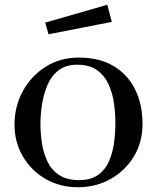

<svg xmlns="http://www.w3.org/2000/svg" viewBox="-20 -784 660 807"><path d="M465 -266Q465 -307 459 -350Q453 -393 436 -430Q419 -467 387.5 -489.5Q356 -512 304 -512Q256 -512 225.5 -488Q195 -464 179 -425.5Q163 -387 156.5 -344.5Q150 -302 150 -264Q150 -222 156.5 -180.5Q163 -139 180 -104Q197 -69 229 -48Q261 -27 312 -27Q362 -27 392.5 -49Q423 -71 438.5 -107Q454 -143 459.5 -185Q465 -227 465 -266ZM579 -262Q579 -186 542.5 -126Q506 -66 444.5 -31.5Q383 3 307 3Q232 3 172 -31.5Q112 -66 76.5 -126Q41 -186 41 -260Q41 -337 76 -401Q111 -465 172 -503.5Q233 -542 311 -542Q397 -542 456.5 -507Q516 -472 547.5 -409Q579 -346 579 -262ZM450 -692 184 -640 170 -689 431 -764Z"/></svg>

Font: Kaisei Opti Medium
Style: Regular
Weight: 500
Designer: Font-Kai, 金井和夫
Foundry: KAZUO KANAI
Version: Version 5.003